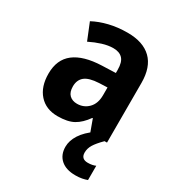

<svg xmlns="http://www.w3.org/2000/svg" viewBox="-188 -668 925 1012"><g transform="rotate(30 274.5 -161.5)"><path d="M291 -556Q385 -556 435 -507.5Q485 -459 485 -363V0H383L356 -74H353Q322 -30 286 -10Q250 10 189 10Q118 10 77 -36Q36 -82 36 -161Q36 -247 92.5 -290.5Q149 -334 259 -338L342 -341V-360Q342 -407 322.5 -427.5Q303 -448 266 -448Q235 -448 199.5 -437Q164 -426 128 -408L87 -509Q128 -531 179.5 -543.5Q231 -556 291 -556ZM292 -251Q232 -248 206.5 -227Q181 -206 181 -167Q181 -132 198.5 -115Q216 -98 245 -98Q286 -98 314 -126.5Q342 -155 342 -206V-253ZM409 104Q409 143 450 143Q464 143 476.5 140.5Q489 138 497 134V221Q484 226 466.5 229.5Q449 233 426 233Q369 233 337.5 205Q306 177 306 128Q306 91 330 53.5Q354 16 404 -19L470 0Q437 33 423 56Q409 79 409 104Z"/></g></svg>

Font: Noto Sans Khmer UI SemiCondensed
Style: Bold
Weight: 700
Width: 4
Designer: Danh Hong and the Monotype Design Team
Foundry: Monotype Imaging Inc.
Version: Version 2.002; ttfautohint (v1.8.4.7-5d5b)